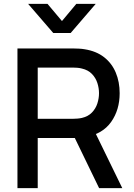

<svg xmlns="http://www.w3.org/2000/svg" viewBox="-20 -970 690 990"><path d="M125 -950H225L299.5 -861.5L373.5 -950H473.5L344.5 -800H254.5ZM70 0V-720H361Q371.5 -720 387 -719.2Q402.5 -718.5 416.5 -716Q476.5 -706.5 516.8 -675Q557 -643.5 577 -595.5Q597 -547.5 597 -489.5Q597 -403.5 553 -341.2Q509 -279 421 -263.5L378.5 -258.5H174.5V0ZM491 0 349 -293 454.5 -320 610.5 0ZM174.5 -357.5H357Q367 -357.5 379.2 -358.5Q391.5 -359.5 402.5 -362Q434.5 -369.5 454 -389.8Q473.5 -410 482 -436.5Q490.5 -463 490.5 -489.5Q490.5 -516 482 -542.2Q473.5 -568.5 454 -588.8Q434.5 -609 402.5 -616.5Q391.5 -619.5 379.2 -620.5Q367 -621.5 357 -621.5H174.5Z"/></svg>

Font: Manrope ExtraLight SemiBold
Style: Regular
Weight: 600
Version: Version 4.504